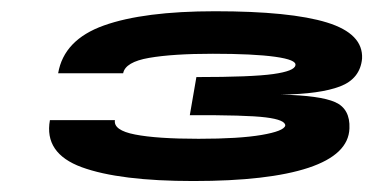

<svg xmlns="http://www.w3.org/2000/svg" viewBox="-20 -702 686 350"><path d="M332.5 -372Q469.5 -372 542.5 -396.2Q615.5 -420.5 617 -468Q618.5 -503.5 591 -515.8Q563.5 -528 492 -529.5Q563.5 -530.5 600 -544.5Q636.5 -558.5 640 -595Q642.5 -640.5 576 -661Q509.5 -681.5 372 -681.5Q242 -681.5 169.2 -655.5Q96.5 -629.5 86 -568.5H204.5Q208.5 -589 251.8 -596.5Q295 -604 368 -604Q442 -604 481.5 -598.5Q521 -593 518.5 -583Q517 -572.5 478 -567Q439 -561.5 338 -561.5L326 -492Q428.5 -492.5 464.5 -488Q500.5 -483.5 500 -473Q497.5 -463 456.8 -456Q416 -449 342 -449Q266 -449 226.2 -456.8Q186.5 -464.5 189.5 -483H71Q60 -422.5 129 -397.2Q198 -372 332.5 -372Z"/></svg>

Font: Anybody ExtraExpanded Black
Style: Italic
Weight: 900
Width: 8
Italic angle: -10°
Version: Version 1.113;gftools[0.9.25]